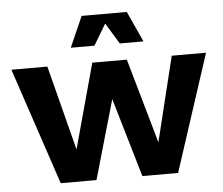

<svg xmlns="http://www.w3.org/2000/svg" viewBox="-50 -736 921 792"><g transform="rotate(-5 411.0 -340.0)"><path d="M814 -484H672L586 -133L486 -484H343L247 -133L157 -484H8L170 0H318L412 -327L508 0H656ZM561 -553 503 -680H316L260 -553H358L410 -640L463 -553Z"/></g></svg>

Font: Play
Style: Bold
Weight: 700
Designer: Jonas Hecksher
Foundry: Jonas Hecksher, Playtypeª, e-types AS
Version: Version 1.002